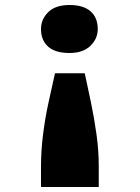

<svg xmlns="http://www.w3.org/2000/svg" viewBox="-20 -561 558 768"><path d="M319 -268Q331 -213 344 -150.5Q357 -88 366 -23.5Q375 41 375 104V187H144V104Q144 43 152 -21.5Q160 -86 173.5 -148.5Q187 -211 200 -268ZM258 -541Q314 -541 342.5 -515.5Q371 -490 371 -445Q371 -406 341.5 -377.5Q312 -349 258 -349Q201 -349 172.5 -374.5Q144 -400 144 -445Q144 -484 173 -512.5Q202 -541 258 -541Z"/></svg>

Font: Lexend Giga ExtraBold
Style: Regular
Weight: 800
Designer: Bonnie Shaver-Troup, Thomas Jockin
Foundry: Lexend
Version: Version 1.007